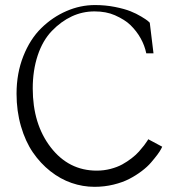

<svg xmlns="http://www.w3.org/2000/svg" viewBox="-20 -719 703 753"><path d="M561.5 -172.9Q561.5 -172.9 616.2 -143.6L611.8 -134.8Q607.4 -126 597.2 -112.3Q586.9 -98.6 572.5 -81.8Q558.1 -64.9 535.9 -48.1Q513.7 -31.2 487.5 -17.6Q461.4 -3.9 425.5 4.9Q389.6 13.7 350.6 13.7Q304.7 13.7 260.7 -1.5Q216.8 -16.6 177.7 -47.4Q138.7 -78.1 109.1 -121.1Q79.6 -164.1 62.3 -223.6Q44.9 -283.2 44.9 -351.6Q44.9 -431.6 71.5 -498.8Q98.1 -565.9 142.1 -608.9Q186 -651.9 240.5 -675.5Q294.9 -699.2 352.5 -699.2Q393.6 -699.2 431.2 -691.7Q468.8 -684.1 491.5 -675Q514.2 -666 533.9 -654.1Q553.7 -642.1 559.1 -637.5Q564.5 -632.8 567.4 -629.9L582 -509.8H553.7Q547.4 -540.5 531.7 -568.6Q516.1 -596.7 491.7 -620.6Q470.2 -641.6 430.7 -659.2Q396.5 -674.3 350.6 -674.3Q303.7 -674.3 261.7 -654.8Q219.7 -635.3 183.6 -597.9Q147.5 -560.5 127.9 -501.7Q108.4 -442.9 108.4 -372.1Q108.4 -232.4 179 -141.1Q249.5 -49.8 359.4 -49.8Q387.2 -49.8 413.6 -56.6Q439.9 -63.5 459.5 -74.2Q479 -85 496.3 -98.4Q513.7 -111.8 525.1 -124.8Q536.6 -137.7 545.2 -148.9Q553.7 -160.2 557.6 -166.5Z"/></svg>

Font: Buda
Style: light
Weight: 400
Version: Version 1.002